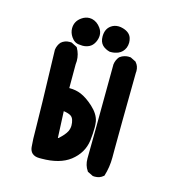

<svg xmlns="http://www.w3.org/2000/svg" viewBox="-93 -664 686 755"><g transform="rotate(15 250.0 -286.5)"><path d="M408.2 -111.3V-78.1Q408.2 -39.1 396.5 -1.5L394.5 0Q380.9 12.2 360.4 12.2Q357.4 12.2 352.5 11.7L329.6 0.5L328.6 -1.5Q314.5 -21.5 314.5 -48.8Q314.5 -50.8 314.5 -52.7Q315.4 -79.1 317.4 -432.6V-433.6Q319.8 -451.7 331.5 -465.8Q341.3 -473.1 350.6 -475.6Q359.9 -478 365.7 -478Q371.6 -478 376 -477.5L398.4 -466.3L399.4 -464.8Q411.6 -451.2 411.6 -430.7Q411.6 -427.7 411.1 -424.3Q408.2 -185.5 408.2 -111.3ZM175.8 -298.3Q200.7 -298.3 221.7 -289.6Q246.6 -279.3 274.4 -253.9Q303.2 -227.5 308.6 -198.7Q310.5 -186.5 310.5 -173.8Q310.5 -149.4 307.1 -121.1Q300.3 -68.8 255.9 -34.2Q213.9 -2 139.6 -2Q135.3 -2 130.9 -2Q111.8 -2 101.1 -12.2Q92.3 -21 90.8 -36.1Q87.9 -64 87.9 -114.5Q87.9 -165 80.1 -429.2Q82.5 -447.8 94.2 -461.4Q108.4 -474.1 128.9 -474.1Q131.8 -474.1 136.7 -473.6L159.7 -461.9L161.1 -460Q174.8 -436 174.8 -408.7Q174.8 -401.9 173.8 -395V-298.3Q174.8 -298.3 175.8 -298.3ZM206.1 -195.8Q196.8 -202.1 176.3 -205.1L181.2 -97.2L183.6 -97.7Q206.5 -117.7 214.8 -134.3Q220.2 -146 220.2 -158.2Q220.2 -170.4 216.8 -180.7Q213.4 -190.9 206.1 -195.8ZM123.5 -528.3Q123.5 -557.1 147.9 -574.2Q163.1 -585 179.7 -585Q185.1 -585 189.9 -584Q211.4 -579.1 226.1 -558.6Q235.8 -544.9 235.8 -529.3Q235.8 -515.1 228.5 -500.5Q220.7 -485.4 208 -479Q195.3 -472.7 180.7 -472.7Q175.3 -472.7 169.4 -473.6Q147.9 -474.1 134.3 -494.6Q123.5 -510.7 123.5 -528.3ZM247.6 -528.3Q247.6 -558.6 267.6 -573.2Q280.8 -583 298.3 -583Q307.1 -583 316.9 -580.1Q345.2 -571.8 352.1 -550.3Q355 -541 355 -531.7Q355 -521 351.1 -510.7Q342.8 -491.2 324.7 -483.4Q310.1 -477.5 295.9 -477.5Q291.5 -477.5 290 -477.5Q271 -482.4 259.8 -493.7Q247.6 -506.3 247.6 -528.3Z"/></g></svg>

Font: Bakudai
Style: Bold
Weight: 700
Version: Version 1.48